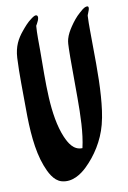

<svg xmlns="http://www.w3.org/2000/svg" viewBox="-86 -799 581 869"><g transform="rotate(-10 204.0 -364.5)"><path d="M119 -734.8C100.7 -721.8 85.9 -704.2 71.7 -687.1C46.5 -656.7 28.2 -623.7 25.2 -571.2C21.3 -495.3 23.8 -416.4 23.9 -338.6C23.9 -242.2 29.9 -145.1 58.3 -71C70.6 -38.8 90.2 3.5 125.9 13.6C173.9 27.1 216.9 -3.4 242.2 -27.6C290 -73.4 330.4 -135.6 349.1 -206.7C360 -248 364.7 -290.9 367.9 -333.4C375.4 -433.2 371.3 -534 371.3 -637.4C371.3 -659.5 371.1 -681.7 372.4 -703.7C372.8 -710.4 395.7 -748.8 374 -745.6C360.8 -743.7 349.3 -731.4 339.9 -723.3C322.1 -708.1 306.6 -688.2 293.6 -668.9C282.5 -652.5 272.6 -635 267.2 -615.9C263.2 -601.8 263.1 -586.2 262.6 -571.6C261.7 -545 262 -518.4 262 -491.8C262.1 -442.4 262.3 -393 262.3 -343.6C262.3 -267.2 260.4 -183.3 244.9 -117.7C203 -115.9 183.6 -154.7 171.1 -182.3C125.4 -289.6 132.9 -440.7 133.2 -586.2C133.2 -623.6 132 -663.3 135 -699.3C139 -706.3 157.6 -735.6 146.4 -744.6C138.7 -750.6 123.8 -738.2 119 -734.8Z"/></g></svg>

Font: Quiapo Free
Style: Regular
Weight: 400
Designer: Aaron Amar
Version: Version 001.002